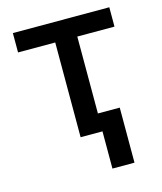

<svg xmlns="http://www.w3.org/2000/svg" viewBox="-107 -609 729 862"><g transform="rotate(-15 258.0 -178.5)"><path d="M34.2 -530.3H482.4V-440.4H309.6V-83H411.1V172.9H308.6V0H207V-440.4H34.2Z"/></g></svg>

Font: Pretendard Std Medium
Style: Regular
Weight: 500
Designer: Base glyphs from Inter by Rasmus Andersson; Hangeul glyphs from Noto Sans CJK(Source Han Sans) by Jang Soo-young and Kan
Foundry: Kil Hyung-jin
Version: Version 1.309